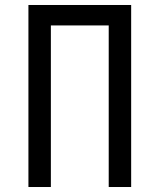

<svg xmlns="http://www.w3.org/2000/svg" viewBox="-20 -750 640 770"><path d="M184 0V-648H416V0H506V-730H94V0Z"/></svg>

Font: Tekne LDO
Style: Regular
Weight: 400
Monospace: yes
Designer: Alessio Laiso, Mario Rullo, Paolo Rosset
Foundry: Alessio Laiso
Version: Version 1.000;hotconv 1.0.109;makeotfexe 2.5.65596